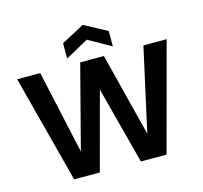

<svg xmlns="http://www.w3.org/2000/svg" viewBox="-126 -1064 1278 1206"><g transform="rotate(-15 512.5 -461.5)"><path d="M210 0 27 -700H177L296 -158L437 -700H591L728 -158L848 -700H999L811 0H644L512 -503L377 0ZM364 -744V-844L513 -923L661 -844V-744L513 -827Z"/></g></svg>

Font: DM Sans 12pt ExtraBold
Style: Regular
Weight: 800
Version: Version 4.004;gftools[0.9.30]